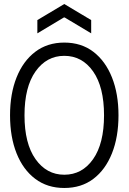

<svg xmlns="http://www.w3.org/2000/svg" viewBox="-20 -924 640 956"><path d="M300 12Q216 12 155.5 -33.5Q95 -79 62.5 -160.5Q30 -242 30 -350Q30 -457 62.5 -538.5Q95 -620 155.5 -666Q216 -712 300 -712Q385 -712 445 -666Q505 -620 537.5 -538.5Q570 -457 570 -350Q570 -242 537.5 -160.5Q505 -79 445 -33.5Q385 12 300 12ZM300 -54Q389 -54 443.5 -131.5Q498 -209 498 -350Q498 -491 443.5 -568.5Q389 -646 300 -646Q212 -646 157 -568.5Q102 -491 102 -350Q102 -209 157 -131.5Q212 -54 300 -54ZM166 -758V-824L300 -904L434 -824V-758L302 -837H298Z"/></svg>

Font: DM Mono Light
Style: Regular
Weight: 300
Designer: Colophon Foundry
Foundry: Colophon Foundry
Version: Version 1.000; ttfautohint (v1.8.2.53-6de2)